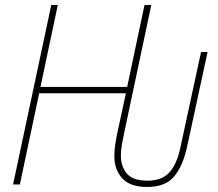

<svg xmlns="http://www.w3.org/2000/svg" viewBox="-20 -734 866 764"><path d="M565 10Q498 10 466.5 -24.5Q435 -59 435 -112Q435 -136 438.5 -159Q442 -182 446 -201L481 -363H136L59 0H32L184 -714H210L141 -388H486L555 -714H582L473 -200Q469 -181 465 -158.5Q461 -136 461 -115Q461 -70 485.5 -42.5Q510 -15 567 -15Q624 -15 654 -48Q684 -81 698 -148L780 -527H806L724 -148Q708 -75 673.5 -32.5Q639 10 565 10Z"/></svg>

Font: Noto Sans SemiCondensed Thin
Style: Italic
Weight: 100
Width: 4
Italic angle: -12°
Designer: Monotype Design Team
Foundry: Monotype Imaging Inc.
Version: Version 2.013; ttfautohint (v1.8.4.7-5d5b)